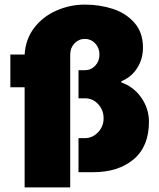

<svg xmlns="http://www.w3.org/2000/svg" viewBox="-20 -748 692 834"><path d="M601 -541Q601 -492 576 -452.5Q551 -413 507 -395V-390Q561 -371 594 -323.5Q627 -276 627 -219Q627 -112 560.5 -56Q494 0 384 0H321V-148H349Q382 -148 406 -173.5Q430 -199 430 -234Q430 -270 406.5 -295.5Q383 -321 349 -321H321V-443H348Q375 -443 393.5 -462.5Q412 -482 412 -511Q412 -540 393.5 -559.5Q375 -579 349 -579Q322 -579 303.5 -559.5Q285 -540 285 -511V66H87V-369H25V-511H87Q91 -578 128.5 -627Q166 -676 225 -702Q284 -728 349 -728Q413 -728 470 -709.5Q527 -691 564 -649Q601 -607 601 -541Z"/></svg>

Font: Chivo Black
Style: Regular
Weight: 900
Designer: Hector Gatti
Foundry: Omnibus-Type
Version: Version 1.007